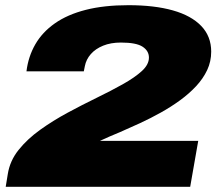

<svg xmlns="http://www.w3.org/2000/svg" viewBox="-20 -720 849 740"><path d="M2 0 10 -49Q18 -100 51.5 -142Q85 -184 134.5 -219.5Q184 -255 240.5 -285.5Q297 -316 352.5 -343Q408 -370 453.5 -395.5Q499 -421 526.5 -446Q554 -471 554 -498Q554 -524 529.5 -540Q505 -556 446 -556Q407 -556 377.5 -544Q348 -532 330 -511.5Q312 -491 307 -465L303 -445H82Q89 -502 116 -549Q143 -596 191.5 -630Q240 -664 310.5 -682Q381 -700 475 -700Q575 -700 646 -680Q717 -660 755.5 -620Q794 -580 794 -521Q794 -483 778.5 -450Q763 -417 736 -388Q709 -359 674 -333.5Q639 -308 599.5 -286Q560 -264 520 -245.5Q480 -227 443 -211Q421 -202 401.5 -193.5Q382 -185 365 -177H744L713 0Z"/></svg>

Font: Archivo Expanded Black
Style: Italic
Weight: 900
Width: 7
Italic angle: -10°
Designer: Hector Gatti
Foundry: Omnibus-Type
Version: Version 2.001